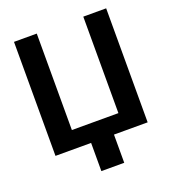

<svg xmlns="http://www.w3.org/2000/svg" viewBox="-156 -830 1014 1125"><g transform="rotate(-20 351.0 -267.5)"><path d="M60.1 -710.9H202.1V-109.4H492.2V-710.9H634.8V0H424.8V175.8H282.2V0H60.1Z"/></g></svg>

Font: Roboto Web
Style: Bold
Weight: 700
Designer: Google
Version: Version 1.200310; 2013